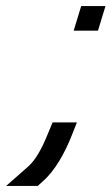

<svg xmlns="http://www.w3.org/2000/svg" viewBox="-82 -504 367 632"><path d="M76.1 -65 91.1 -101H171.1L153.7 -57C131.2 0 98.2 59 58.8 93L42.2 108H-61.8L12.1 43C35.8 21 55.5 -14 76.1 -65ZM173 -444 185.2 -484H265.2L253 -444L252.7 -443L240.5 -403H160.5L172.7 -443Z"/></svg>

Font: Nordica Plus
Style: NordicaClassicLtExtObl
Weight: 300
Version: Version 1.01